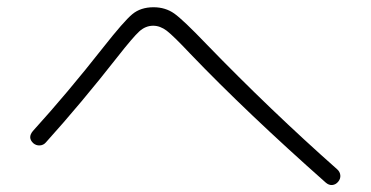

<svg xmlns="http://www.w3.org/2000/svg" viewBox="-20 -617 1040 538"><path d="M108.4 -217.8Q101.6 -210 91.3 -209.5Q81.1 -209 73.2 -215.8Q56.6 -231.4 72.3 -250Q168.9 -356.4 269.5 -484.4Q327.1 -557.6 350.6 -577.1Q374 -596.7 410.2 -596.7Q443.4 -596.7 468.3 -579.1Q493.2 -561.5 558.6 -493.2Q738.3 -307.6 924.8 -142.6Q932.6 -135.7 933.6 -126Q934.6 -116.2 927.7 -107.9Q920.9 -99.6 911.1 -98.6Q901.4 -97.7 892.6 -105.5Q670.9 -301.8 512.7 -466.8Q465.8 -516.6 447.3 -530.8Q428.7 -544.9 409.2 -544.9Q387.7 -544.9 370.1 -528.8Q352.5 -512.7 309.6 -458Q207 -327.1 108.4 -217.8Z"/></svg>

Font: Rounded-X Mgen+ 2m light
Style: Regular
Weight: 200
Designer: [Source Han Sans]
Ryoko NISHIZUKA  (kana & ideographs); Paul D. Hunt (Latin, Greek & Cyrillic); Wenlong ZHANG  (bopomofo
Version: Version 1.059.20150602